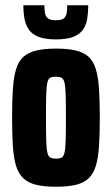

<svg xmlns="http://www.w3.org/2000/svg" viewBox="-20 -703 426 731"><path d="M193 8Q148 8 117.5 0.5Q87 -7 68.5 -24.5Q50 -42 41 -72Q32 -102 29 -147Q26 -192 26 -255Q26 -318 29 -363.5Q32 -409 41 -439Q50 -469 68.5 -486Q87 -503 117.5 -510.5Q148 -518 194 -518Q239 -518 269.5 -510.5Q300 -503 318 -486Q336 -469 345 -439Q354 -409 357 -363.5Q360 -318 360 -255Q360 -192 357 -147Q354 -102 345 -72Q336 -42 318 -24.5Q300 -7 269.5 0.5Q239 8 193 8ZM193 -99Q207 -99 214.5 -103Q222 -107 225.5 -121.5Q229 -136 230 -168Q231 -200 231 -255Q231 -310 230 -342Q229 -374 225.5 -388.5Q222 -403 214 -407Q206 -411 193 -411Q180 -411 172 -407.5Q164 -404 160.5 -389Q157 -374 156 -342Q155 -310 155 -255Q155 -200 156 -168Q157 -136 160.5 -121.5Q164 -107 172 -103Q180 -99 193 -99ZM193 -553Q152 -553 127.5 -562.5Q103 -572 90.5 -589.5Q78 -607 73.5 -630.5Q69 -654 69 -683H149Q149 -665 151.5 -652Q154 -639 163.5 -632.5Q173 -626 192 -626Q214 -626 222.5 -632.5Q231 -639 233.5 -652Q236 -665 236 -683H316Q316 -655 312 -631Q308 -607 295.5 -589.5Q283 -572 258.5 -562.5Q234 -553 193 -553Z"/></svg>

Font: Saira ExtraCondensed ExtraBold
Style: Regular
Weight: 800
Width: 2
Designer: Hector Gatti with collaboration of the Omnibus-Type team
Foundry: Omnibus-Type
Version: Version 1.101